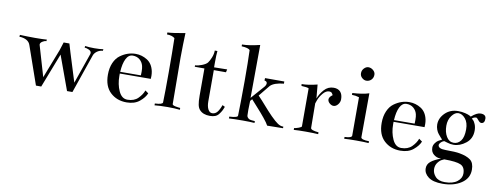

<svg xmlns="http://www.w3.org/2000/svg" viewBox="-69 -1017 4147 1610"><g transform="rotate(10 2004.5 -211.5)"><path d="M459 -386.7 480.5 -314.5 556.6 -70.3 647.5 -331.1Q648.4 -335 648.4 -338.9Q648.4 -354.5 628.9 -364.3Q609.4 -374 590.8 -375L592.8 -388.7Q626 -383.8 670.9 -383.8Q716.8 -383.8 748 -388.7L746.1 -375Q717.8 -373 696.8 -357.4Q675.8 -341.8 668.9 -321.3L554.7 9.8H508.8L402.3 -282.2L289.1 9.8H244.1L130.9 -314.5Q114.3 -366.2 36.1 -370.1L38.1 -385.7Q103.5 -382.8 167 -382.8Q228.5 -382.8 267.6 -385.7L265.6 -372.1Q264.6 -372.1 263.7 -372.1Q249 -372.1 231.9 -360.8Q214.8 -349.6 214.8 -335.9Q214.8 -333 215.8 -330.1L292 -70.3L387.7 -316.4L410.2 -386.7Z M919.9 -226.6 1095.7 -227.5Q1096.7 -244.1 1096.7 -258.8Q1096.7 -289.1 1091.8 -307.6Q1084 -338.9 1060.1 -358.9Q1036.1 -378.9 1001 -378.9Q964.8 -378.9 944.3 -337.9Q923.8 -296.9 919.9 -226.6ZM918.9 -211.9V-190.4Q918.9 -120.1 944.8 -63.5Q970.7 -6.8 1019.5 -6.8Q1076.2 -6.8 1109.4 -40Q1142.6 -73.2 1155.3 -109.4L1182.6 -89.8Q1168 -52.7 1126 -18.1Q1084 16.6 1015.6 16.6Q932.6 16.6 877.4 -35.2Q822.3 -86.9 822.3 -185.5Q822.3 -243.2 841.3 -286.6Q860.4 -330.1 892.1 -353Q923.8 -376 956.1 -386.7Q988.3 -397.5 1022.5 -397.5Q1075.2 -397.5 1120.6 -369.1Q1166 -340.8 1179.7 -277.3Q1183.6 -257.8 1183.6 -238.3Q1183.6 -227.5 1182.6 -212.9Z M1402.3 -641.6Q1398.4 -547.9 1397.5 -430.7Q1397.5 -383.8 1398.9 -255.4Q1400.4 -127 1400.4 -36.1Q1402.3 -26.4 1426.8 -21.5Q1451.2 -16.6 1467.8 -15.6V0Q1424.8 -4.9 1365.2 -4.9Q1295.9 -4.9 1252 0V-15.6Q1316.4 -18.6 1318.4 -36.1Q1321.3 -128.9 1321.3 -293Q1321.3 -467.8 1318.4 -584Q1293.9 -603.5 1252 -603.5V-620.1Q1303.7 -623 1402.3 -641.6Z M1793.9 -377H1690.4Q1690.4 -377 1690.4 -111.3Q1690.4 -69.3 1703.6 -43.9Q1716.8 -18.6 1739.3 -18.6Q1764.6 -18.6 1781.7 -39.1Q1798.8 -59.6 1813.5 -100.6L1835 -89.8Q1826.2 -66.4 1819.3 -53.7Q1812.5 -41 1799.8 -24.4Q1787.1 -7.8 1768.6 -0.5Q1750 6.8 1723.6 6.8Q1665 6.8 1635.7 -26.4Q1622.1 -41 1616.2 -67.9Q1610.4 -94.7 1610.4 -146.5V-377H1528.3V-389.6Q1551.8 -389.6 1585.4 -402.8Q1619.1 -416 1631.8 -431.6Q1644.5 -448.2 1657.2 -479Q1669.9 -509.8 1669.9 -540H1692.4Q1688.5 -508.8 1688.5 -444.3Q1688.5 -437.5 1688.5 -422.9Q1688.5 -408.2 1688.5 -400.4L1799.8 -402.3Z M2049.8 -192.4 2035.2 -175.8Q2033.2 -144.5 2033.2 -99.6Q2033.2 -71.3 2034.2 -50.8Q2035.2 -39.1 2043.9 -31.2Q2051.8 -23.4 2061 -20.5Q2070.3 -17.6 2103.5 -15.6V0Q2066.4 -2.9 2002 -2.9Q1932.6 -2.9 1885.7 0V-15.6Q1957 -19.5 1957 -36.1Q1960 -127 1960.9 -332Q1960.9 -499 1957 -593.8Q1945.3 -611.3 1885.7 -614.3V-629.9Q1887.7 -629.9 1890.6 -629.9Q1943.4 -629.9 2037.1 -652.3L2034.2 -201.2L2132.8 -313.5Q2146.5 -330.1 2146.5 -344.7Q2146.5 -361.3 2124 -365.2Q2124 -368.2 2124.5 -375.5Q2125 -382.8 2125 -385.7H2289.1V-367.2Q2208 -359.4 2175.8 -328.1L2097.7 -232.4Q2129.9 -199.2 2164.1 -159.7Q2198.2 -120.1 2236.3 -81.1Q2275.4 -42 2298.3 -26.9Q2321.3 -11.7 2341.8 -11.7Q2343.8 -11.7 2346.7 -11.7V2L2211.9 3.9Q2200.2 -18.6 2169.4 -56.2Q2138.7 -93.8 2108.4 -127Q2078.1 -160.2 2049.8 -192.4Z M2707 -406.2Q2744.1 -406.2 2764.2 -384.3Q2784.2 -362.3 2784.2 -321.3Q2784.2 -296.9 2767.6 -276.4Q2751 -255.9 2729.5 -255.9Q2713.9 -255.9 2697.3 -269.5Q2680.7 -283.2 2679.7 -301.8Q2679.7 -323.2 2708 -342.8Q2705.1 -351.6 2697.8 -360.4Q2690.4 -369.1 2674.8 -369.1Q2647.5 -369.1 2622.6 -339.4Q2597.7 -309.6 2586.9 -280.3L2576.2 -250L2578.1 -41Q2579.1 -21.5 2645.5 -15.6V0Q2604.5 -2.9 2539.1 -2.9Q2477.5 -2.9 2437.5 0V-15.6Q2452.1 -16.6 2476.1 -25.4Q2500 -34.2 2500 -41V-364.3Q2487.3 -372.1 2437.5 -374L2435.5 -389.6Q2491.2 -389.6 2568.4 -409.2L2579.1 -292Q2594.7 -334 2627 -370.1Q2659.2 -406.2 2707 -406.2Z M2963.9 -626Q2986.3 -626 3004.9 -609.9Q3023.4 -593.8 3023.4 -572.3Q3023.4 -545.9 3006.3 -528.8Q2989.3 -511.7 2963.9 -511.7Q2945.3 -511.7 2927.7 -527.3Q2910.2 -543 2910.2 -566.4Q2910.2 -590.8 2927.2 -608.4Q2944.3 -626 2963.9 -626ZM3008.8 -412.1Q3006.8 -243.2 3006.8 -36.1Q3010.7 -16.6 3075.2 -15.6V0Q3035.2 -2.9 2968.8 -2.9Q2905.3 -2.9 2867.2 0V-15.6Q2925.8 -17.6 2928.7 -36.1V-364.3Q2898.4 -374 2867.2 -374V-389.6Q2955.1 -394.5 3008.8 -412.1Z M3251 -226.6 3426.8 -227.5Q3427.7 -244.1 3427.7 -258.8Q3427.7 -289.1 3422.9 -307.6Q3415 -338.9 3391.1 -358.9Q3367.2 -378.9 3332 -378.9Q3295.9 -378.9 3275.4 -337.9Q3254.9 -296.9 3251 -226.6ZM3250 -211.9V-190.4Q3250 -120.1 3275.9 -63.5Q3301.8 -6.8 3350.6 -6.8Q3407.2 -6.8 3440.4 -40Q3473.6 -73.2 3486.3 -109.4L3513.7 -89.8Q3499 -52.7 3457 -18.1Q3415 16.6 3346.7 16.6Q3263.7 16.6 3208.5 -35.2Q3153.3 -86.9 3153.3 -185.5Q3153.3 -243.2 3172.4 -286.6Q3191.4 -330.1 3223.1 -353Q3254.9 -376 3287.1 -386.7Q3319.3 -397.5 3353.5 -397.5Q3406.2 -397.5 3451.7 -369.1Q3497.1 -340.8 3510.7 -277.3Q3514.6 -257.8 3514.6 -238.3Q3514.6 -227.5 3513.7 -212.9Z M3974.6 -330.1Q3962.9 -330.1 3947.8 -348.6Q3932.6 -367.2 3928.7 -367.2Q3904.3 -367.2 3891.6 -351.6L3903.3 -342.8Q3913.1 -334 3922.9 -310.5Q3932.6 -287.1 3932.6 -256.8Q3932.6 -188.5 3882.3 -148.9Q3832 -109.4 3777.3 -109.4Q3751 -109.4 3723.6 -118.2L3697.3 -126L3686.5 -122.1Q3676.8 -117.2 3667 -106.9Q3657.2 -96.7 3656.2 -86.9Q3657.2 -54.7 3719.7 -54.7Q3805.7 -54.7 3840.8 -47.9Q3902.3 -37.1 3934.6 -12.7Q3966.8 11.7 3966.8 70.3Q3966.8 143.6 3902.8 186Q3838.9 228.5 3743.2 228.5Q3662.1 228.5 3622.6 198.2Q3583 168 3583 125Q3583 89.8 3611.8 66.4Q3640.6 43 3696.3 22.5Q3695.3 22.5 3691.4 22.5Q3687.5 22.5 3686.5 22.5Q3658.2 22.5 3632.8 2Q3607.4 -18.6 3607.4 -55.7Q3607.4 -75.2 3620.1 -93.3Q3632.8 -111.3 3645 -118.7Q3657.2 -126 3676.8 -135.7Q3672.9 -138.7 3662.6 -150.9Q3652.3 -163.1 3641.1 -176.3Q3629.9 -189.5 3622.1 -210.9Q3614.3 -232.4 3614.3 -253.9Q3614.3 -308.6 3658.2 -351.6Q3702.1 -394.5 3768.6 -394.5Q3800.8 -394.5 3828.6 -387.7Q3856.4 -380.9 3868.2 -374L3879.9 -367.2Q3924.8 -407.2 3958 -407.2Q4003.9 -407.2 4003.9 -370.1Q4003.9 -330.1 3974.6 -330.1ZM3860.4 -254.9Q3860.4 -312.5 3833 -345.2Q3805.7 -377.9 3773.4 -377.9Q3744.1 -377.9 3717.8 -342.8Q3691.4 -307.6 3691.4 -256.8Q3691.4 -202.1 3714.4 -164.1Q3737.3 -126 3776.4 -126Q3812.5 -126 3836.4 -157.2Q3860.4 -188.5 3860.4 -254.9ZM3902.3 115.2Q3902.3 59.6 3864.7 42Q3827.1 24.4 3723.6 24.4L3707 32.2Q3689.5 39.1 3671.4 62.5Q3653.3 85.9 3653.3 118.2Q3653.3 153.3 3679.7 182.6Q3706.1 211.9 3759.8 211.9Q3828.1 211.9 3865.2 183.1Q3902.3 154.3 3902.3 115.2Z"/></g></svg>

Font: Bentham
Style: Regular
Weight: 400
Version: Version 002.002